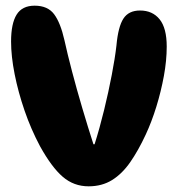

<svg xmlns="http://www.w3.org/2000/svg" viewBox="-20 -649 626 676"><path d="M102 -629Q148 -629 170.5 -599Q193 -569 207 -507Q217 -461 233.5 -398Q250 -335 270 -267.5Q290 -200 309 -141H313Q331 -198 346.5 -261.5Q362 -325 373.5 -385Q385 -445 390 -489Q396 -555 414.5 -583.5Q433 -612 473 -612Q517 -612 542 -581Q567 -550 567 -485Q567 -436 557 -381.5Q547 -327 530.5 -273.5Q514 -220 493 -175Q467 -119 438.5 -78Q410 -37 374.5 -15Q339 7 292 7Q240 7 201 -26.5Q162 -60 121 -134Q89 -194 66.5 -259.5Q44 -325 31.5 -388Q19 -451 19 -503Q19 -566 38.5 -597.5Q58 -629 102 -629Z"/></svg>

Font: DynaPuff Medium
Style: Regular
Weight: 500
Version: Version 2.000